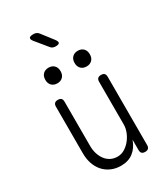

<svg xmlns="http://www.w3.org/2000/svg" viewBox="-241 -1113 1081 1233"><g transform="rotate(-30 300.0 -497.0)"><path d="M428 -209V-528Q428 -544 436 -552Q444 -560 460 -560Q477 -560 484.5 -552Q492 -544 492 -528V-22Q492 -6 484 2Q476 10 460 10Q443 10 435.5 2Q428 -6 428 -22V-98Q410 -47 373.5 -18.5Q337 10 282 10Q242 10 209.5 -4.5Q177 -19 154.5 -44.5Q132 -70 120 -105Q108 -140 108 -182V-528Q108 -544 116 -552Q124 -560 140 -560Q157 -560 164.5 -552Q172 -544 172 -528V-199Q172 -170 180 -143.5Q188 -117 203 -96.5Q218 -76 240.5 -64Q263 -52 292 -52Q320 -52 344.5 -67Q369 -82 387.5 -105Q406 -128 417 -156Q428 -184 428 -209ZM409 -653Q383 -653 367.5 -668.5Q352 -684 352 -711Q352 -738 367.5 -753.5Q383 -769 409 -769Q434 -769 449.5 -753.5Q465 -738 465 -711Q465 -684 449.5 -668.5Q434 -653 409 -653ZM192 -653Q166 -653 150.5 -668.5Q135 -684 135 -711Q135 -738 150.5 -753.5Q166 -769 192 -769Q217 -769 232.5 -753.5Q248 -738 248 -711Q248 -684 232.5 -668.5Q217 -653 192 -653ZM263 -882 195 -965Q179 -984 184 -994Q189 -1004 215 -1004Q228 -1004 237.5 -999.5Q247 -995 255 -984L319 -901Q333 -882 328.5 -873Q324 -864 300 -864Q289 -864 279.5 -868Q270 -872 263 -882Z"/></g></svg>

Font: Maple Mono ExtraLight
Style: Regular
Weight: 275
Monospace: yes
Designer: subframe7536
Version: Version 7.000